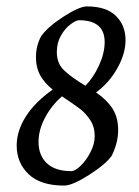

<svg xmlns="http://www.w3.org/2000/svg" viewBox="-20 -569 432 598"><path d="M348 -164Q348 -124 328 -84Q309 -57 257 -24Q205 9 180 9Q106 9 69 -26.5Q32 -62 32 -116Q32 -161 60 -205.5Q88 -250 144 -290Q119 -310 105.5 -334Q92 -358 92 -391Q92 -426 108 -456Q128 -485 177.5 -517Q227 -549 251 -549Q311 -549 341 -519.5Q371 -490 371 -444Q371 -402 345.5 -356.5Q320 -311 279 -281Q312 -259 330 -231.5Q348 -204 348 -164ZM157 -407Q157 -372 179 -350.5Q201 -329 246 -302Q271 -327 288.5 -365.5Q306 -404 306 -438Q306 -506 226 -506Q217 -506 200 -493.5Q183 -481 170 -458.5Q157 -436 157 -407ZM275 -145Q275 -174 261 -195Q247 -216 231 -228.5Q215 -241 173 -269Q140 -240 120 -202Q100 -164 100 -127Q100 -85 126 -60.5Q152 -36 202 -36Q214 -36 231.5 -53Q249 -70 262 -95.5Q275 -121 275 -145Z"/></svg>

Font: Grenze Light
Style: Italic
Weight: 300
Italic angle: -10°
Designer: Renata Polastri
Foundry: Omnibus-Type
Version: Version 1.002; ttfautohint (v1.8)